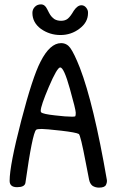

<svg xmlns="http://www.w3.org/2000/svg" viewBox="-20 -856 528 877"><path d="M352 -832Q334 -832 317 -807Q302 -781 290 -771Q278 -761 259 -761Q241 -761 228 -769Q219 -776 214 -782Q209 -788 203.5 -798.5Q198 -809 195 -815Q185 -836 167 -836Q150 -836 139 -824.5Q128 -813 128 -797Q128 -753 167 -724Q207 -696 256 -696Q305 -696 343 -725Q382 -754 382 -796Q383 -809 374 -820.5Q365 -832 352 -832ZM165 -574Q129 -505 77 -305Q24 -101 24 -30Q24 -1 58 -1Q92 -1 96 -20Q128 -247 145 -263Q149 -267 171 -267Q188 -267 260 -259Q328 -251 340 -244Q348 -239 372 -112L387 -35Q391 -16 403 -7Q416 1 432 1Q458 1 464 -11.5Q470 -24 468 -35Q408 -382 345 -546Q319 -612 301 -637Q285 -659 259 -659Q208 -659 165 -574ZM299 -451Q326 -355 326 -341Q326 -329 324 -325Q322 -323 309 -323Q281 -323 231 -329Q176 -335 168 -343Q166 -345 166 -350Q166 -372 203 -459Q241 -548 255 -548Q272 -548 299 -451Z"/></svg>

Font: Patrick Hand SC
Style: Regular
Weight: 400
Designer: Patrick Wagesreiter
Foundry: Patrick Wagesreiter
Version: Version 2.001; ttfautohint (v1.8.2)